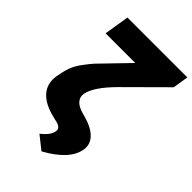

<svg xmlns="http://www.w3.org/2000/svg" viewBox="-265 -836 1137 1137"><g transform="rotate(45 304.0 -267.0)"><path d="M106.5 -727.3H608L592.3 -629.3L360.8 -399.1Q256 -294.4 242.9 -224.4Q238.6 -194.2 258 -172.6Q277.3 -150.9 319.6 -139.2L340.9 -133.5Q416.2 -112.2 450.3 -75.8Q484.4 -39.4 475.9 9.9Q458.5 109.7 306.8 193.2L224.4 127.8Q275.2 88.4 282.7 51.1Q286.9 35.2 277.7 23.8Q268.5 12.4 247.2 7.1L217.3 0Q125.7 -21.3 84.7 -68.5Q43.7 -115.8 55.4 -186.1Q63.2 -231.9 75.1 -266Q87 -300.1 114.9 -337.7Q142.8 -375.4 161.2 -395.6Q179.7 -415.8 231.2 -468Q235.1 -472.3 237.2 -474.4L329.5 -569.6H81Z"/></g></svg>

Font: Karasuma Gothic
Style: Italic
Weight: 900
Italic angle: -9.39999°
Designer: Rasmus Andersson / Ryoko Nishizuka
Foundry: Genbu
Version: Version 1.00